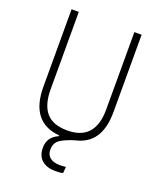

<svg xmlns="http://www.w3.org/2000/svg" viewBox="-162 -792 910 1097"><g transform="rotate(20 293.0 -243.0)"><path d="M308.6 207Q255.4 207 225.8 180.7Q196.3 154.3 196.3 106.4Q196.3 39.1 260.3 12.7V8.3Q80.1 -7.8 80.1 -222.7V-693.4H124V-222.7Q124 -128.9 164.6 -81.5Q205.1 -34.2 293 -34.2Q461.9 -34.2 461.9 -222.7V-693.4H505.9V-222.7Q505.9 -29.8 356.4 2.9Q300.8 19.5 270.5 39.6Q240.2 59.6 240.2 101.6Q240.2 132.8 261.5 149.7Q282.7 166.5 321.3 166.5Q335.9 166.5 357.9 164.1L354.5 202.6Q342.8 205.6 330.6 206.3Q318.4 207 308.6 207Z"/></g></svg>

Font: Caskaydia Cove ExtraLight
Style: Regular
Weight: 200
Monospace: yes
Designer: Aaron Bell
Foundry: Saja Typeworks
Version: Version 4.300; ttfautohint (v1.8.3)